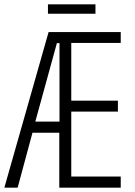

<svg xmlns="http://www.w3.org/2000/svg" viewBox="-21 -861 619 881"><path d="M417 -841H199V-798H417ZM533 0V-51H306V-349H520V-399H306V-664H533V-714H202L-1 0H60L128 -252H251V0ZM141 -303 240 -663H252V-303Z"/></svg>

Font: Noto Sans Display Condensed Light
Style: Regular
Weight: 300
Width: 3
Designer: Monotype Design Team
Foundry: Monotype Imaging Inc.
Version: Version 1.900